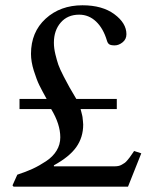

<svg xmlns="http://www.w3.org/2000/svg" viewBox="-20 -700 570 720"><path d="M26.9 -4.9 44.9 -44.9Q77.6 -55.7 102.5 -67.1Q127.4 -78.6 152.8 -95.5Q178.2 -112.3 192.1 -135Q206.1 -157.7 206.1 -185.1Q206.1 -234.4 171.9 -291H53.2V-329.1H154.8Q137.2 -360.8 127.4 -380.6Q117.7 -400.4 106.9 -434.6Q96.2 -468.8 96.2 -498Q96.2 -579.6 151.1 -629.9Q206.1 -680.2 289.1 -680.2Q363.8 -680.2 408.9 -646.7Q454.1 -613.3 454.1 -571.8Q454.1 -552.7 439.7 -541.3Q425.3 -529.8 410.2 -529.8Q396 -529.8 389.9 -533.7Q383.8 -537.6 380.9 -547.9Q367.2 -593.8 340.1 -619.4Q313 -645 276.9 -645Q233.4 -645 207.8 -615.5Q182.1 -585.9 182.1 -540Q182.1 -519.5 187.7 -496.3Q193.4 -473.1 198.7 -457.5Q204.1 -441.9 219.2 -412.6Q234.4 -383.3 240.2 -373.3Q246.1 -363.3 266.1 -329.1H418V-291H282.2Q283.7 -284.7 285.6 -277.8Q287.6 -271 287.8 -269Q288.1 -267.1 288.8 -264.4Q289.6 -261.7 289.6 -259.8Q289.6 -257.8 290 -254.9Q290.5 -252 291 -246.1Q291.5 -240.2 292 -232.9Q292 -185.1 266.1 -148.4Q240.2 -111.8 182.1 -80.1V-76.2H407.2Q416 -76.2 423.1 -77.4Q430.2 -78.6 436.8 -82.5Q443.4 -86.4 447.5 -89.1Q451.7 -91.8 457.5 -98.9Q463.4 -106 465.8 -109.1Q468.3 -112.3 474.6 -121.6Q481 -130.9 482.9 -133.8L509.8 -125L460 0H30.8Z"/></svg>

Font: Heuristica
Style: Regular
Weight: 400
Version: Version 1.0.2